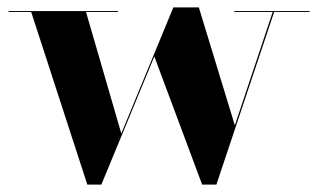

<svg xmlns="http://www.w3.org/2000/svg" viewBox="-20 -490 867 520"><path d="M818.5 -460V-457.5H722.5L566 10H527.5L398 -337L254.5 10H216.5L64.5 -457.5H3.5V-460H299.5V-457.5H213L308.5 -128.5L449.5 -470H518.5L616 -150.5L718.5 -457.5H614.5V-460Z"/></svg>

Font: Bodoni Moda 72pt
Style: Bold
Weight: 700
Designer: Owen Earl
Foundry: indestructible type
Version: Version 2.004